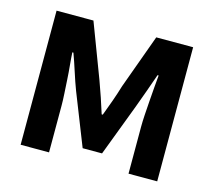

<svg xmlns="http://www.w3.org/2000/svg" viewBox="-78 -585 756 679"><g transform="rotate(15 300.0 -245.5)"><path d="M50 0V-491H185L260 -293Q271 -263 280.5 -235Q290 -207 299 -178H303Q314 -207 324 -235Q334 -263 343 -293L415 -491H550V0H445V-172Q445 -190 446.5 -214.5Q448 -239 450 -265.5Q452 -292 454 -317.5Q456 -343 458 -363H454Q443 -332 431 -298Q419 -264 408 -235L336 -45H265L190 -235Q179 -264 168 -298.5Q157 -333 146 -363H142Q143 -343 145.5 -317.5Q148 -292 149.5 -265.5Q151 -239 152.5 -214.5Q154 -190 154 -172V0Z"/></g></svg>

Font: Source Code Pro Semibold
Style: Regular
Weight: 600
Monospace: yes
Designer: Paul D. Hunt, Teo Tuominen
Foundry: Adobe Systems Incorporated
Version: Version 2.030;PS 1.000;hotconv 16.6.51;makeotf.lib2.5.65220